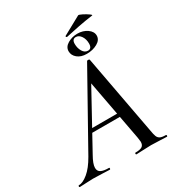

<svg xmlns="http://www.w3.org/2000/svg" viewBox="-247 -1026 1059 1154"><g transform="rotate(-30 282.5 -449.5)"><path d="M-34 -12Q-6 -12 30.5 -42Q67 -72 101 -132L382 -634Q384 -637 390 -637Q393 -637 396 -636Q399 -635 400 -633L502 -84Q507 -53 512.5 -39Q518 -25 530.5 -18.5Q543 -12 570 -12Q574 -12 574 -6Q574 0 570 0Q555 0 521 -2Q485 -4 462 -4Q440 -4 406 -2Q374 0 359 0Q355 0 355 -6Q355 -12 359 -12Q391 -12 405 -21Q419 -30 419 -53Q419 -60 415 -84L333 -523L379 -583L130 -130Q102 -81 102 -54Q102 -31 120 -21.5Q138 -12 175 -12Q179 -12 178.5 -6Q178 0 174 0Q161 0 125 -2Q81 -4 58 -4Q37 -4 9 -2Q-19 0 -34 0Q-38 0 -38 -6Q-38 -12 -34 -12ZM194 -270H411L413 -245H179ZM315 -740Q315 -770 345.5 -788Q376 -806 413 -806Q452 -806 480.5 -786Q509 -766 509 -738Q509 -708 477 -690Q445 -672 403 -672Q363 -672 339 -692Q315 -712 315 -740ZM445 -720Q445 -750 430.5 -771.5Q416 -793 395 -793Q369 -793 369 -760Q369 -731 382.5 -708Q396 -685 419 -685Q445 -685 445 -720ZM350 -820Q346 -820 344.5 -824.5Q343 -829 347 -830L473 -899Q478 -901 499 -890.5Q520 -880 536 -868.5Q552 -857 545 -856Q494 -849 445 -839.5Q396 -830 352 -820Z"/></g></svg>

Font: Cormorant Garamond SemiBold
Style: Italic
Weight: 600
Italic angle: -10°
Designer: Christian Thalmann (Catharsis Fonts)
Foundry: Catharsis Fonts
Version: Version 4.000